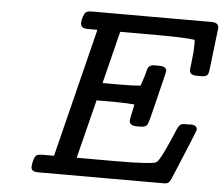

<svg xmlns="http://www.w3.org/2000/svg" viewBox="-50 -751 943 808"><g transform="rotate(5 421.0 -347.0)"><path d="M109.9 -21Q113.8 -63 128.9 -71.8Q133.8 -74.7 153.8 -75.2H200.2L335.9 -619.1H295.9Q265.1 -619.1 265.1 -640.1Q265.1 -660.2 274.9 -680.2Q281.7 -694.3 303.2 -693.8H812Q841.8 -693.8 841.8 -670.9Q841.8 -669.9 820.8 -493.2Q818.8 -474.1 812 -468.5Q805.2 -462.9 787.1 -462.9H771Q752.9 -462.9 745.8 -468.5Q738.8 -474.1 738.8 -486.8Q738.8 -491.7 743.4 -526.9Q748 -562 748 -592.8Q748 -595.7 747.6 -602.8Q747.1 -609.9 747.1 -612.8Q705.1 -618.7 606 -619.1H432.1L377 -397.9H449.2Q508.3 -397.9 537.1 -400.9Q544.9 -421.9 551 -442.9Q557.1 -463.9 559.1 -471.9Q561 -480 568.1 -485.6Q575.2 -491.2 588.9 -491.2H606Q639.2 -491.2 639.2 -472.2Q639.2 -466.3 634.8 -450.2Q622.6 -402.3 606.9 -335.9Q587.9 -255.9 581.5 -242.4Q575.2 -229 553.2 -229H536.1Q505.4 -229 504.9 -250Q504.9 -257.8 510.5 -281.5Q516.1 -305.2 518.1 -319.8Q476.1 -322.8 435.1 -323.2H357.9V-321.8L295.9 -75.2H452.1Q542 -75.2 581.5 -78.1Q621.1 -81.1 628.7 -84.5Q636.2 -87.9 643.1 -99.1Q661.1 -126 706.1 -233.9Q711.9 -246.1 718 -251Q724.1 -255.9 738.8 -255.9H757.8H758.8L759.8 -256.8Q788.6 -256.8 789.1 -236.8Q789.1 -231 701.2 -22Q695.3 -8.8 689.2 -4.4Q683.1 0 668.9 0H138.2Q109.9 0 109.9 -21Z"/></g></svg>

Font: CMU Concrete
Style: BoldItalic
Weight: 700
Italic angle: -14.04°
Version: Version 0.7.0